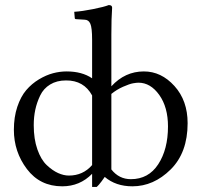

<svg xmlns="http://www.w3.org/2000/svg" viewBox="-20 -718 789 750"><path d="M339.8 -345.2Q307.6 -404.3 237.8 -403.8Q201.7 -403.8 175.8 -387.9Q149.9 -372.1 137 -345Q124 -317.9 117.9 -289.6Q111.8 -261.2 111.8 -229Q111.8 -174.8 126 -134.5Q140.1 -94.2 162.6 -73Q185.1 -51.8 207 -42Q229 -32.2 249 -32.2Q304.2 -32.2 339.8 -73.2ZM415 -56.2Q444.8 -18.1 491.2 -18.1Q560.1 -18.1 598.1 -76.4Q636.2 -134.8 636.2 -224.1Q636.2 -299.3 602.1 -347.2Q567.9 -395 521 -395Q513.2 -395 499.5 -392.6Q485.8 -390.1 460.9 -379.2Q436 -368.2 415 -351.1ZM339.8 -563Q339.8 -608.9 333 -625Q326.2 -641.1 310.1 -641.1L277.8 -643.1Q272 -643.1 272 -647.9L270 -671.9Q300.8 -673.8 343.5 -682.4Q386.2 -690.9 404.8 -698.2Q418 -698.2 418 -688Q415 -647.9 415 -583V-380.9Q468.3 -439 542 -439Q609.9 -439 661.4 -382.1Q712.9 -325.2 712.9 -236.8Q712.9 -121.6 646.5 -55.9Q580.1 9.8 497.1 9.8Q432.1 9.8 389.2 -26.9Q388.2 -24.9 376.7 -9.5Q365.2 5.9 357.9 12.2H339.8V-39.1Q292 9.8 223.1 9.8Q136.2 9.8 85.2 -57.6Q34.2 -125 34.2 -210.9Q34.2 -260.7 47.6 -300.8Q61 -340.8 82.5 -366Q104 -391.1 132.1 -408Q160.2 -424.8 187 -431.9Q213.9 -439 240.2 -439Q300.3 -439 339.8 -412.1Z"/></svg>

Font: Biolilbert
Style: Regular
Weight: 400
Designer: Philipp H. Poll
Foundry: Philipp H. Poll
Version: Version 1.1.0